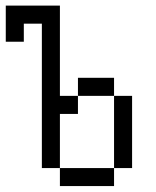

<svg xmlns="http://www.w3.org/2000/svg" viewBox="-20 -582 540 665"><path d="M187.5 0V62.5H375V0ZM187.5 0V-187.5H250V-250H187.5V-562.5H0Q0 -562.5 0 -437.5H62.5V-500H125Q125 -500 125 0ZM375 0H437.5Q437.5 0 437.5 -250H375Q375 -250 375 0ZM250 -250H375V-312.5H250Z"/></svg>

Font: CalcUnifontExMono
Style: Regular
Weight: 500
Version: Version 15.0.06